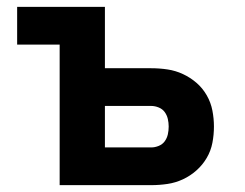

<svg xmlns="http://www.w3.org/2000/svg" viewBox="-20 -540 715 560"><path d="M154 0V-410H30V-520H286V-341H421Q445 -341 468.5 -337.5Q492 -334 513.5 -324Q535 -314 553 -298.5Q571 -283 583 -262Q595 -241 599.5 -217.5Q604 -194 604 -171Q604 -147 599.5 -123.5Q595 -100 583 -79.5Q571 -59 553 -43Q535 -27 513.5 -17Q492 -7 468.5 -3.5Q445 0 421 0ZM421 -110Q432 -110 443 -114.5Q454 -119 460.5 -128Q467 -137 469.5 -148Q472 -159 472 -171Q472 -182 469.5 -193Q467 -204 460.5 -213Q454 -222 443 -226.5Q432 -231 421 -231H286V-110Z"/></svg>

Font: Iosevka Aile Extrabold
Style: Regular
Weight: 800
Designer: Belleve Invis
Foundry: Belleve Invis
Version: Version 27.3.5; ttfautohint (v1.8.4)